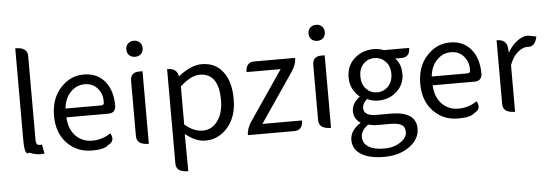

<svg xmlns="http://www.w3.org/2000/svg" viewBox="-60 -989 4088 1431"><g transform="rotate(-5 1984.5 -273.0)"><path d="M241 5Q188 13 128 -12Q92 13 92 -108V-796Q183 -796 183 -731V-102Q183 -63 209 -63H228L241 5Z M596 13Q484 13 410 -64Q336 -141 336 -269Q336 -398 409 -477Q482 -557 582 -557Q683 -557 740 -488Q797 -420 797 -302Q793 -250 741 -250H427Q431 -163 480 -111Q530 -60 604 -60Q679 -60 743 -103Q776 -43 717 -16Q689 13 596 13ZM426 -316H692Q717 -316 714 -341Q717 -397 681 -440Q646 -484 584 -484Q522 -484 478 -438Q434 -393 426 -316Z M1022 0Q931 0 931 -65V-478Q931 -543 996 -543H1022V0ZM933 -671Q916 -688 916 -715Q916 -742 933 -758Q950 -775 977 -775Q1004 -775 1021 -758Q1038 -742 1038 -715Q1038 -688 1021 -671Q1004 -655 977 -655Q950 -655 933 -671Z M1297 229Q1206 229 1206 164V-543Q1281 -543 1289 -481Q1385 -557 1465 -557Q1568 -557 1624 -482Q1681 -408 1681 -277Q1681 -146 1612 -66Q1543 13 1445 13Q1372 13 1295 -50L1297 229ZM1297 -120Q1364 -63 1431 -63Q1499 -63 1542 -121Q1586 -180 1586 -279Q1586 -480 1443 -480Q1378 -480 1297 -405Z M1763 0Q1763 -49 1799 -102L2049 -469H1794Q1794 -543 1859 -543H2164Q2164 -494 2128 -441L1878 -74H2174Q2174 0 2109 0Z M2385 0Q2294 0 2294 -65V-478Q2294 -543 2359 -543H2385V0ZM2296 -671Q2279 -688 2279 -715Q2279 -742 2296 -758Q2313 -775 2340 -775Q2367 -775 2384 -758Q2401 -742 2401 -715Q2401 -688 2384 -671Q2367 -655 2340 -655Q2313 -655 2296 -671Z M2762 250Q2650 250 2589 211Q2528 173 2528 103Q2528 33 2608 -19Q2558 -52 2558 -110Q2558 -169 2619 -213Q2548 -274 2548 -362Q2548 -450 2607 -503Q2667 -557 2752 -557Q2790 -557 2828 -543H3017Q3017 -473 2952 -473H2906Q2950 -431 2950 -353Q2950 -276 2893 -224Q2837 -172 2752 -172Q2709 -172 2671 -191Q2636 -161 2636 -126Q2636 -67 2731 -67H2837Q3027 -67 3027 62Q3027 140 2951 195Q2875 250 2762 250ZM2669 -269Q2703 -234 2751 -234Q2800 -234 2834 -269Q2868 -305 2868 -363Q2868 -421 2834 -455Q2801 -490 2751 -490Q2702 -490 2669 -455Q2636 -421 2636 -363Q2636 -305 2669 -269ZM2889 154Q2938 121 2938 80Q2938 40 2910 24Q2883 9 2827 9H2733Q2699 9 2663 0Q2608 39 2608 87Q2608 136 2650 162Q2692 188 2766 188Q2840 188 2889 154Z M3336 13Q3224 13 3150 -64Q3076 -141 3076 -269Q3076 -398 3149 -477Q3222 -557 3322 -557Q3423 -557 3480 -488Q3537 -420 3537 -302Q3533 -250 3481 -250H3167Q3171 -163 3220 -111Q3270 -60 3344 -60Q3419 -60 3483 -103Q3516 -43 3457 -16Q3429 13 3336 13ZM3166 -316H3432Q3457 -316 3454 -341Q3457 -397 3421 -440Q3386 -484 3324 -484Q3262 -484 3218 -438Q3174 -393 3166 -316Z M3762 0Q3671 0 3671 -65V-543Q3746 -543 3751 -478L3754 -444Q3786 -497 3826 -527Q3866 -557 3906 -557L3969 -545Q3952 -465 3895 -474Q3861 -474 3824 -444Q3787 -414 3762 -349V0Z"/></g></svg>

Font: Swei Toothpaste CJK TC
Style: Regular
Weight: 400
Version: Version 1.0